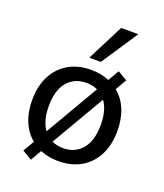

<svg xmlns="http://www.w3.org/2000/svg" viewBox="-146 -851 853 999"><g transform="rotate(20 280.0 -351.5)"><path d="M144 51 91 19 127 -42Q87 -75 65.5 -126Q44 -177 44 -244Q44 -321 73 -377.5Q102 -434 155 -465Q208 -496 280 -496Q335 -496 381 -477L416 -538L469 -507L433 -445Q473 -413 494.5 -361.5Q516 -310 516 -244Q516 -166 487 -109.5Q458 -53 405 -22Q352 9 280 9Q225 9 179 -10ZM136 -244Q136 -163 170 -116L342 -411Q315 -424 280 -424Q214 -424 175 -378Q136 -332 136 -244ZM280 -63Q346 -63 385 -109.5Q424 -156 424 -244Q424 -324 390 -371L218 -76Q246 -63 280 -63ZM248 -552 351 -754H446L312 -552Z"/></g></svg>

Font: Nunito Sans Medium
Style: Regular
Weight: 500
Designer: Vernon Adams
Foundry: Vernon Adams
Version: Version 3.101; ttfautohint (v1.8.4.7-5d5b);gftools[0.9.27]